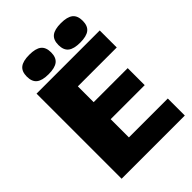

<svg xmlns="http://www.w3.org/2000/svg" viewBox="-254 -1004 1117 1117"><g transform="rotate(-45 305.0 -445.0)"><path d="M590 -560H270V-430H550V-290H270V-140H590V0H70V-700H590ZM124 -871Q148 -890 200 -890Q252 -890 276 -871Q300 -852 300 -810Q300 -768 276 -749Q252 -730 200 -730Q148 -730 124 -749Q100 -768 100 -810Q100 -852 124 -871ZM384 -871Q408 -890 460 -890Q512 -890 536 -871Q560 -852 560 -810Q560 -768 536 -749Q512 -730 460 -730Q408 -730 384 -749Q360 -768 360 -810Q360 -852 384 -871Z"/></g></svg>

Font: Fivo Sans Modern Heavy
Style: Regular
Weight: 900
Designer: Alexander Slobzheninov
Foundry: Alexander Slobzheninov
Version: 1.0